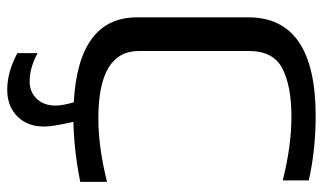

<svg xmlns="http://www.w3.org/2000/svg" viewBox="-201 -499 893 531"><g transform="rotate(90 245.5 -233.5)"><path d="M303 -593Q218 -593 169.5 -568Q121 -543 121 -475V-171Q121 -59 307 -59Q387 -59 483 -83V-9Q399 8 317 10Q330 67 330 91Q330 137 302 165Q274 193 228 193Q179 193 127 165V109Q167 131 205 131Q235 131 253.5 111Q272 91 272 60Q272 40 263 9Q28 -4 28 -166V-474Q28 -660 301 -660Q394 -660 479 -641V-569Q383 -593 303 -593Z"/></g></svg>

Font: Gamestation Display
Style: Regular
Weight: 400
Designer: Jonas Hecksher
Foundry: Jonas Hecksher, Playtypeª, e-types AS
Version: Version 1.003